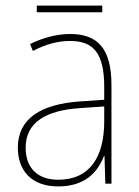

<svg xmlns="http://www.w3.org/2000/svg" viewBox="-20 -659 498 689"><path d="M347 -639H112V-615H347ZM232 -537C182 -537 133 -523 88 -501L98 -476C147 -502 190 -512 232 -512C316 -512 354 -467 354 -347V-301L266 -295C127 -285 44 -234 44 -129C44 -49 91 10 189 10C286 10 331 -42 353 -99H355L358 0H380V-353C380 -483 332 -537 232 -537ZM267 -271 354 -277V-220C353 -98 304 -14 189 -14C114 -14 72 -57 72 -129C72 -220 145 -263 267 -271Z"/></svg>

Font: Noto Sans Ethiopic SemiCondensed Thin
Style: Regular
Weight: 100
Width: 4
Designer: Monotype Design Team
Foundry: Monotype Imaging Inc.
Version: Version 2.102